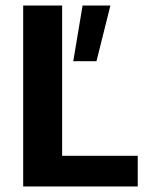

<svg xmlns="http://www.w3.org/2000/svg" viewBox="-20 -670 540 690"><path d="M475 0H63.3V-650H203.3V-110H475ZM326.7 -450H243.3L276.7 -650H376.7Z"/></svg>

Font: Familjen Grotesk Variable
Style: Regular
Weight: 400
Designer: Anders Wikstroem, Jonas Baeckman, Matilda Gysing, Kristian Moeller
Foundry: Familjen STHLM AB
Version: Version 2.000